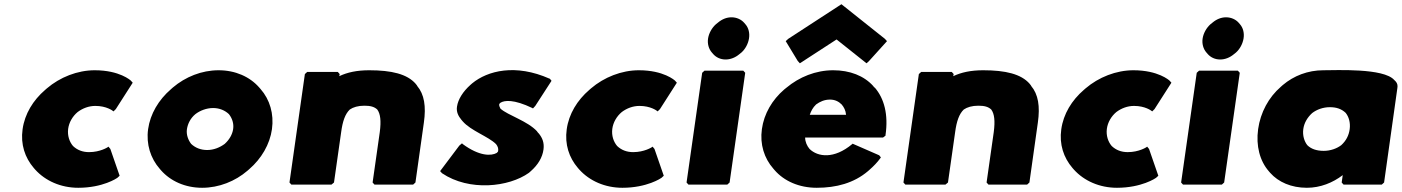

<svg xmlns="http://www.w3.org/2000/svg" viewBox="-20 -868 6644 910"><path d="M432 -366C485 -366 514 -343 514 -343L518 -340L529 -351L609 -476L600 -486C599 -487 547 -535 429 -535C347 -535 264 -502 202 -449L194 -442C137 -393 97 -328 87 -255C77 -184 98 -121 140 -72L147 -64C195 -11 268 22 351 22C468 22 535 -24 536 -25L547 -35L503 -162L494 -173L490 -170C490 -170 455 -147 402 -147C371 -147 346 -157 326 -176C309 -196 299 -225 303 -257C307 -288 324 -317 348 -337C372 -355 401 -366 432 -366Z M990 -356C1020 -356 1046 -345 1065 -327C1080 -308 1089 -283 1085 -256C1081 -230 1067 -206 1045 -186C1022 -169 993 -157 962 -157C932 -157 906 -167 886 -186C872 -204 862 -230 866 -256C870 -282 883 -308 906 -327C928 -344 959 -356 990 -356ZM737 -68 743 -61C788 -10 857 22 938 22C1018 22 1095 -9 1153 -59L1161 -66C1219 -116 1259 -184 1269 -256C1279 -328 1259 -396 1215 -446L1208 -454C1164 -504 1096 -535 1016 -535C936 -535 859 -504 799 -453L790 -445C732 -395 692 -328 682 -256C672 -184 694 -117 737 -68Z M1563 -3 1597 -242C1604 -294 1616 -328 1638 -349C1654 -360 1677 -367 1707 -367C1736 -367 1754 -362 1768 -349C1783 -329 1787 -295 1780 -242L1746 -3L1755 7H1938L1949 -3L1989 -287C2000 -364 1991 -421 1957 -461V-462L1950 -471C1910 -517 1836 -535 1730 -535C1671 -535 1626 -525 1588 -507L1590 -517L1581 -527H1436L1425 -517L1352 -3L1361 7H1551Z M2172 -186 2170 -189 2157 -178 2066 -57 2075 -47C2204 40 2392 19 2487 -49L2496 -57C2529 -86 2551 -121 2556 -160C2560 -191 2551 -214 2534 -235L2531 -238L2526 -244V-245C2480 -295 2388 -321 2352 -353C2349 -359 2345 -367 2346 -373C2346 -376 2349 -378 2352 -381C2371 -393 2415 -398 2503 -356L2506 -354L2517 -366L2594 -485L2586 -495H2585C2423 -567 2291 -533 2218 -473L2210 -466C2174 -434 2151 -397 2146 -363C2142 -338 2152 -318 2167 -300L2173 -293C2212 -248 2295 -221 2331 -185C2339 -175 2343 -164 2341 -153C2341 -150 2339 -147 2334 -143C2309 -129 2253 -126 2172 -186Z M3011 -366C3064 -366 3093 -343 3093 -343L3097 -340L3108 -351L3188 -476L3179 -486C3178 -487 3126 -535 3008 -535C2926 -535 2843 -502 2781 -449L2773 -442C2716 -393 2676 -328 2666 -255C2656 -184 2677 -121 2719 -72L2726 -64C2774 -11 2847 22 2930 22C3047 22 3114 -24 3115 -25L3126 -35L3082 -162L3073 -173L3069 -170C3069 -170 3034 -147 2981 -147C2950 -147 2925 -157 2905 -176C2888 -196 2878 -225 2882 -257C2886 -288 2903 -317 2927 -337C2951 -355 2980 -366 3011 -366Z M3354 -619 3360 -612C3374 -596 3395 -586 3419 -586C3442 -586 3465 -595 3484 -611L3494 -619C3513 -636 3526 -661 3530 -686C3534 -711 3528 -736 3513 -753L3507 -760C3493 -776 3471 -786 3447 -786C3424 -786 3402 -777 3383 -761L3373 -753C3354 -736 3340 -711 3336 -686C3332 -661 3339 -636 3354 -619ZM3243 7H3427L3438 -3L3512 -523L3503 -533H3319L3308 -523L3234 -3Z M3990 -324H3818C3824 -341 3832 -358 3848 -373C3866 -386 3887 -396 3914 -396C3937 -396 3955 -387 3969 -373C3980 -360 3988 -345 3990 -324ZM4019 -185C3933 -113 3856 -124 3817 -162C3805 -176 3796 -196 3796 -216H4165L4177 -225V-228C4191 -325 4171 -401 4126 -453L4124 -454H4123L4119 -460C4075 -509 4008 -535 3929 -535C3846 -535 3768 -503 3707 -452L3697 -444C3640 -395 3601 -329 3591 -256C3581 -184 3602 -118 3645 -69L3651 -62C3696 -10 3767 22 3851 22C3943 22 4027 0 4094 -57L4103 -65C4120 -80 4138 -98 4153 -119L4155 -122L4147 -132L4021 -187ZM3704 -673 3761 -579 3771 -568 3945 -681 4087 -568 4099 -579 4184 -673 4174 -684 3968 -848 3716 -684Z M4473 -3 4507 -242C4514 -294 4526 -328 4548 -349C4564 -360 4587 -367 4617 -367C4646 -367 4664 -362 4678 -349C4693 -329 4697 -295 4690 -242L4656 -3L4665 7H4848L4859 -3L4899 -287C4910 -364 4901 -421 4867 -461V-462L4860 -471C4820 -517 4746 -535 4640 -535C4581 -535 4536 -525 4498 -507L4500 -517L4491 -527H4346L4335 -517L4262 -3L4271 7H4461Z M5355 -366C5408 -366 5437 -343 5437 -343L5441 -340L5452 -351L5532 -476L5523 -486C5522 -487 5470 -535 5352 -535C5270 -535 5187 -502 5125 -449L5117 -442C5060 -393 5020 -328 5010 -255C5000 -184 5021 -121 5063 -72L5070 -64C5118 -11 5191 22 5274 22C5391 22 5458 -24 5459 -25L5470 -35L5426 -162L5417 -173L5413 -170C5413 -170 5378 -147 5325 -147C5294 -147 5269 -157 5249 -176C5232 -196 5222 -225 5226 -257C5230 -288 5247 -317 5271 -337C5295 -355 5324 -366 5355 -366Z M5698 -619 5704 -612C5718 -596 5739 -586 5763 -586C5786 -586 5809 -595 5828 -611L5838 -619C5857 -636 5870 -661 5874 -686C5878 -711 5872 -736 5857 -753L5851 -760C5837 -776 5815 -786 5791 -786C5768 -786 5746 -777 5727 -761L5717 -753C5698 -736 5684 -711 5680 -686C5676 -661 5683 -636 5698 -619ZM5587 7H5771L5782 -3L5856 -523L5847 -533H5663L5652 -523L5578 -3Z M6199 -332C6221 -349 6251 -360 6283 -360C6314 -360 6338 -352 6358 -333C6373 -314 6381 -287 6377 -256C6373 -226 6360 -201 6337 -180C6316 -164 6286 -153 6254 -153C6220 -153 6194 -162 6176 -180C6162 -198 6153 -225 6157 -256C6161 -286 6177 -312 6199 -332ZM6595 -482 6588 -489C6538 -546 6313 -535 6252 -535C6179 -535 6112 -509 6060 -465L6051 -457C5993 -407 5954 -335 5943 -256C5932 -177 5951 -105 5994 -56L6000 -49C6039 -5 6100 22 6174 22C6238 22 6297 -2 6344 -38L6339 -3L6348 7H6529L6540 -3L6603 -451C6605 -463 6603 -473 6595 -482Z"/></svg>

Font: Hussar Woodtype
Style: UltraObl
Weight: 900
Foundry: Cannot Into Space Fonts
Version: Version 1.07